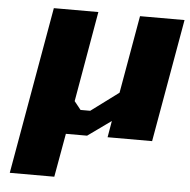

<svg xmlns="http://www.w3.org/2000/svg" viewBox="-51 -574 803 812"><g transform="rotate(5 350.0 -168.0)"><path d="M20 187 145 -523H334L267 -139L295 -104H336L453 -191L511 -521H700L608 1H419L431 -69L332 2H242L209 187Z"/></g></svg>

Font: Tomorrow
Style: Bold Italic
Weight: 700
Italic angle: -10°
Designer: Tony de Marco, Monica Rizzolli
Foundry: Just in Type
Version: Version 2.002